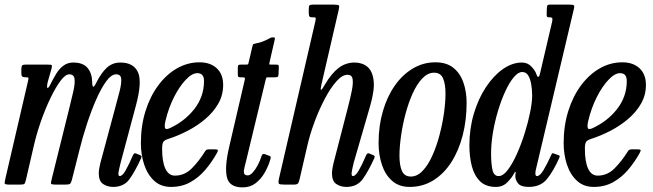

<svg xmlns="http://www.w3.org/2000/svg" viewBox="-24 -800 2830 832"><path d="M87.5 -520H180.5Q196.5 -520 199.5 -518.5Q202.5 -517 199.5 -503.5L183 -445.5Q177.5 -421.5 181.8 -419Q186 -416.5 197.5 -440.5Q207.5 -460.5 220 -481Q232.5 -501.5 250.5 -515.2Q268.5 -529 293.5 -529Q336 -529 355.5 -505.5Q375 -482 375.5 -443.5Q376 -425 380.2 -424.2Q384.5 -423.5 394 -443Q414.5 -484 438.8 -506.5Q463 -529 498 -529Q554.5 -529 573.8 -487.2Q593 -445.5 564.5 -341L499 -96Q497 -89 493 -70.8Q489 -52.5 489 -48.5Q489 -37 494.5 -37Q506.5 -37 520.8 -62.2Q535 -87.5 552 -127Q555 -133 558 -135Q561 -137 568 -134L581 -128.5Q587.5 -126 588.8 -123.5Q590 -121 587.5 -114.5Q562 -58.5 537.5 -24.2Q513 10 466 10Q442 10 423 -2.5Q404 -15 404 -49.5Q404 -57 406 -69.8Q408 -82.5 410.5 -92L474.5 -330Q486 -372 494.5 -405.5Q503 -439 501.2 -458.5Q499.5 -478 479.5 -478Q458.5 -478 436.2 -447.5Q414 -417 392.5 -368Q371 -319 352.5 -262.2Q334 -205.5 321 -153L287.5 -20.5Q284 -7.5 279.8 -3.8Q275.5 0 259 0H221Q198.5 0 197.2 -4.2Q196 -8.5 200.5 -26L276 -330Q286.5 -371.5 294 -405Q301.5 -438.5 299 -458.2Q296.5 -478 276 -478Q259.5 -478 238.2 -449.8Q217 -421.5 194.8 -375.2Q172.5 -329 153.2 -274Q134 -219 122 -166L88.5 -21Q85 -7 82 -3.5Q79 0 61.5 0H19.5Q-3 0 -3.8 -4.8Q-4.5 -9.5 -0.5 -27L96 -442.5Q99.5 -457.5 99.5 -461.2Q99.5 -465 92 -465H90.5Q77.5 -465 73 -467.8Q68.5 -470.5 68.5 -483.5V-497.5Q68.5 -511 71.2 -515.5Q74 -520 87.5 -520Z M586.5 -180Q586.5 -255 606.5 -318.8Q626.5 -382.5 661.8 -430Q697 -477.5 743 -503.8Q789 -530 840.5 -530Q887.5 -530 915.2 -504.2Q943 -478.5 943 -432Q943 -388 922 -351.2Q901 -314.5 866.5 -285Q832 -255.5 790.2 -233.8Q748.5 -212 706.5 -198.5Q690.5 -193.5 684.5 -186.2Q678.5 -179 678.5 -155Q678.5 -99.5 692.5 -69.2Q706.5 -39 734 -39Q775.5 -39 806.5 -69.8Q837.5 -100.5 864.5 -144Q868.5 -150.5 872.8 -151.8Q877 -153 888 -153H902.5Q917 -153 919.5 -150.2Q922 -147.5 915.5 -136Q894 -97.5 865.8 -64.2Q837.5 -31 800.8 -10.5Q764 10 717 10Q673 10 644 -16.8Q615 -43.5 600.8 -86.8Q586.5 -130 586.5 -180ZM710.5 -244Q776 -274 817.8 -327.2Q859.5 -380.5 860 -447Q861 -483 831 -483Q808 -483 780.8 -454.2Q753.5 -425.5 730 -379Q706.5 -332.5 693.5 -278Q688.5 -258 690.5 -247.2Q692.5 -236.5 710.5 -244Z M1018 -520H1042Q1050.5 -520 1051.5 -522.5Q1052.5 -525 1054 -531.5L1069.5 -598Q1072 -608 1074.5 -609.2Q1077 -610.5 1087.5 -612.5Q1102.5 -615 1116.5 -620.8Q1130.5 -626.5 1139.5 -631.5Q1146.5 -635.5 1149.8 -636.8Q1153 -638 1159.5 -638Q1166 -638 1167 -636.2Q1168 -634.5 1166.5 -628.5L1144 -530Q1142.5 -523.5 1142.8 -521.8Q1143 -520 1150.5 -520H1172Q1181.5 -520 1183 -517.5Q1184.5 -515 1184 -503.5L1183 -479Q1182.5 -468.5 1179 -466.8Q1175.5 -465 1166.5 -465H1137.5Q1131 -465 1130 -463.2Q1129 -461.5 1127.5 -455.5L1043.5 -107Q1039.5 -90.5 1035.5 -75Q1031.5 -59.5 1033.5 -49.8Q1035.5 -40 1049.5 -40Q1060 -40 1071.5 -52.8Q1083 -65.5 1092.8 -84Q1102.5 -102.5 1107.5 -119Q1110 -126.5 1113 -130.5Q1116 -134.5 1123.5 -132L1141 -125.5Q1148 -123 1149 -120.2Q1150 -117.5 1147 -107.5Q1138.5 -79 1122.8 -51.5Q1107 -24 1083.5 -6Q1060 12 1027.5 12Q969.5 12 959.2 -32.2Q949 -76.5 968.5 -161L1036.5 -453.5Q1038.5 -461 1036.5 -463Q1034.5 -465 1025.5 -465H1016Q1009.5 -465 1008 -468.5Q1006.5 -472 1006.5 -479V-505Q1006.5 -513.5 1008.2 -516.8Q1010 -520 1018 -520Z M1598 -114.5Q1572.5 -58.5 1548 -24.2Q1523.5 10 1476.5 10Q1452.5 10 1433.5 -2.5Q1414.5 -15 1414.5 -49.5Q1414.5 -57 1416.5 -69.5Q1418.5 -82 1421 -92L1482.5 -330Q1493.5 -372.5 1500.2 -405.5Q1507 -438.5 1504 -457.2Q1501 -476 1482 -476Q1459 -476 1433.5 -447.2Q1408 -418.5 1383.5 -372Q1359 -325.5 1339 -271.8Q1319 -218 1307.5 -167.5L1274.5 -24.5Q1272 -13 1268.2 -6.5Q1264.5 0 1249 0H1210Q1188.5 0 1184.8 -3.8Q1181 -7.5 1184.5 -24.5L1342.5 -707.5Q1345.5 -720.5 1343.5 -722.8Q1341.5 -725 1335.5 -725H1331Q1318.5 -725 1316.2 -729.5Q1314 -734 1314 -746.5V-760.5Q1314 -773 1317 -776.5Q1320 -780 1332 -780H1422Q1441 -780 1444.2 -776.5Q1447.5 -773 1444 -758.5L1369 -434.5Q1363.5 -410 1367.5 -410.8Q1371.5 -411.5 1384.5 -434.5Q1412.5 -482 1443.2 -505.5Q1474 -529 1512.5 -529Q1545.5 -529 1567.8 -510.8Q1590 -492.5 1595 -451.2Q1600 -410 1580 -341L1509 -96Q1507 -89 1503.2 -70.8Q1499.5 -52.5 1499.5 -48.5Q1499.5 -37 1505 -37Q1517 -37 1531.2 -62.2Q1545.5 -87.5 1562.5 -127Q1565.5 -133 1568.5 -135Q1571.5 -137 1578.5 -134L1591.5 -128.5Q1598 -126 1599.2 -123.5Q1600.5 -121 1598 -114.5Z M1616.5 -180Q1616.5 -254 1635 -317.8Q1653.5 -381.5 1686.8 -429Q1720 -476.5 1765 -503.2Q1810 -530 1862.5 -530Q1911 -530 1940.8 -506Q1970.5 -482 1984.2 -442Q1998 -402 1998 -354Q1998 -279.5 1981 -213.5Q1964 -147.5 1931.8 -97.2Q1899.5 -47 1853.8 -18.5Q1808 10 1751 10Q1705 10 1675 -16.5Q1645 -43 1630.8 -86.5Q1616.5 -130 1616.5 -180ZM1707 -125Q1707 -84.5 1717.5 -59.8Q1728 -35 1756.5 -35Q1784 -35 1807.5 -59.8Q1831 -84.5 1849.2 -125Q1867.5 -165.5 1880.2 -213.5Q1893 -261.5 1899.8 -309.2Q1906.5 -357 1906.5 -395Q1906.5 -435.5 1896 -460.2Q1885.5 -485 1857 -485Q1829.5 -485 1806 -460.2Q1782.5 -435.5 1764.2 -395Q1746 -354.5 1733.2 -306.5Q1720.5 -258.5 1713.8 -210.8Q1707 -163 1707 -125Z M2399 -114.5Q2374 -58.5 2346.2 -24.2Q2318.5 10 2267 10Q2233 10 2220.8 -5.5Q2208.5 -21 2209 -38Q2209 -41.5 2209.5 -43.8Q2210 -46 2210.5 -50Q2211 -55.5 2209.2 -55.5Q2207.5 -55.5 2204.5 -50Q2194 -29.5 2174.2 -9.8Q2154.5 10 2125 10Q2081.5 10 2056.5 -14.2Q2031.5 -38.5 2020.8 -79.2Q2010 -120 2010 -170Q2010 -243 2029.5 -308Q2049 -373 2082 -422.8Q2115 -472.5 2155.5 -500.8Q2196 -529 2237.5 -529Q2263 -529 2279.5 -510.8Q2296 -492.5 2299.5 -480.5Q2303.5 -467.5 2308 -467Q2312.5 -466.5 2315.5 -479L2368 -703.5Q2370 -712 2369.8 -718.5Q2369.5 -725 2358.5 -725H2354.5Q2348 -725 2346.2 -728.5Q2344.5 -732 2345 -740L2345.5 -762Q2346 -772 2347.8 -776Q2349.5 -780 2357.5 -780H2442.5Q2458 -780 2462 -777.5Q2466 -775 2463 -762L2299 -69Q2296 -58 2296 -48.5Q2296 -37 2302.5 -37Q2315.5 -37 2330.8 -62.2Q2346 -87.5 2364 -127Q2367 -133.5 2368.2 -135.2Q2369.5 -137 2376.5 -134.5L2393.5 -128.5Q2400.5 -126.5 2401.2 -123.8Q2402 -121 2399 -114.5ZM2282 -385Q2282 -409.5 2278.2 -433.2Q2274.5 -457 2265.2 -472.5Q2256 -488 2239 -488Q2221.5 -488 2202.5 -465.5Q2183.5 -443 2166 -405.2Q2148.5 -367.5 2134.5 -321.2Q2120.5 -275 2112.2 -226.5Q2104 -178 2104 -135Q2104 -91 2110 -64Q2116 -37 2137 -37Q2156 -37 2176.2 -63.5Q2196.5 -90 2215.5 -132.2Q2234.5 -174.5 2249.5 -222.2Q2264.5 -270 2273.2 -313.5Q2282 -357 2282 -385Z M2418.5 -180Q2418.5 -255 2438.5 -318.8Q2458.5 -382.5 2493.8 -430Q2529 -477.5 2575 -503.8Q2621 -530 2672.5 -530Q2719.5 -530 2747.2 -504.2Q2775 -478.5 2775 -432Q2775 -388 2754 -351.2Q2733 -314.5 2698.5 -285Q2664 -255.5 2622.2 -233.8Q2580.5 -212 2538.5 -198.5Q2522.5 -193.5 2516.5 -186.2Q2510.5 -179 2510.5 -155Q2510.5 -99.5 2524.5 -69.2Q2538.5 -39 2566 -39Q2607.5 -39 2638.5 -69.8Q2669.5 -100.5 2696.5 -144Q2700.5 -150.5 2704.8 -151.8Q2709 -153 2720 -153H2734.5Q2749 -153 2751.5 -150.2Q2754 -147.5 2747.5 -136Q2726 -97.5 2697.8 -64.2Q2669.5 -31 2632.8 -10.5Q2596 10 2549 10Q2505 10 2476 -16.8Q2447 -43.5 2432.8 -86.8Q2418.5 -130 2418.5 -180ZM2542.5 -244Q2608 -274 2649.8 -327.2Q2691.5 -380.5 2692 -447Q2693 -483 2663 -483Q2640 -483 2612.8 -454.2Q2585.5 -425.5 2562 -379Q2538.5 -332.5 2525.5 -278Q2520.5 -258 2522.5 -247.2Q2524.5 -236.5 2542.5 -244Z"/></svg>

Font: Besley* Condensed
Style: Italic
Weight: 400
Width: 3
Italic angle: -13°
Designer: Owen Earl
Foundry: indestructible type*
Version: Version 3.000; ttfautohint (v1.8.3)